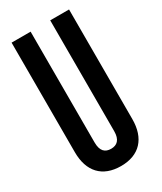

<svg xmlns="http://www.w3.org/2000/svg" viewBox="-182 -770 715 848"><g transform="rotate(-30 175.0 -346.0)"><path d="M225 -703V-138C225 -94 205 -77 175 -77C144 -77 125 -94 125 -138V-703H28V-144C28 -46 80 11 175 11C269 11 321 -46 321 -144V-703Z"/></g></svg>

Font: Modon Arabic
Style: Bold
Weight: 700
Designer: Ahmedzaza
Foundry: Ahmedzaza
Version: Version 2.010